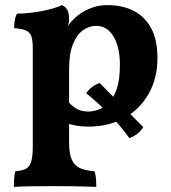

<svg xmlns="http://www.w3.org/2000/svg" viewBox="-20 -487 671 752"><path d="M34.4 245Q34.4 224.2 35.6 209.5Q36.9 194.9 40.4 183.7Q67.4 181.7 82.2 173.7Q96.9 165.7 102.6 144.6Q108.4 123.5 108.4 83.7V-296.3Q108.4 -325 103.9 -341.5Q99.4 -358.1 84 -366.4Q68.5 -374.6 35.5 -376.7Q35.5 -391.9 37.7 -406.6Q40 -421.3 46.6 -433.5Q100 -434.5 149.4 -444.7Q198.8 -455 222.3 -467Q235.5 -461.9 243.1 -449.3Q250.6 -436.6 250.6 -412.6Q250.6 -398.4 245.2 -380.5Q239.7 -362.7 229.7 -337L250.6 -316.4V68.9Q250.6 111.9 260.1 136Q269.7 160 291.5 170.6Q313.3 181.2 350.1 183.7Q354.6 195.9 355.9 212.1Q357.1 228.4 357.1 245Q340.1 244 314.3 243.5Q288.6 243 259.9 242.5Q231.1 242 202.9 242Q158 242 110.1 242.5Q62.2 243 34.4 245ZM323.7 9Q300.9 9 281.8 5.6Q262.6 2.1 239.7 -4.3V-97.5Q257.1 -75.4 277 -62.8Q296.8 -50.1 325.6 -50.1Q344.5 -50.1 365.8 -57.8Q387.2 -65.5 406.5 -84.9Q425.9 -104.4 437.8 -140.5Q449.7 -176.7 449.7 -234.1Q449.7 -276.1 439.3 -310.4Q429 -344.8 408.2 -365.2Q387.4 -385.7 355.4 -385.7Q330.1 -385.7 306 -369.3Q281.9 -352.9 266.3 -315.6Q250.6 -278.3 250.6 -215.6L211.7 -318.5Q227.8 -357.3 241.8 -378.7Q255.7 -400.1 268 -411.3Q279.1 -423.7 298.6 -436.5Q318.1 -449.3 344.3 -458.1Q370.4 -467 400.3 -467Q458.8 -467 502.6 -445Q546.5 -423.1 571.6 -377.4Q596.7 -331.7 596.7 -259.7Q596.7 -181 562.6 -120.3Q528.4 -59.5 467.2 -25.2Q406 9 323.7 9ZM486.8 54Q452.6 6.4 410.1 -37.5Q367.6 -81.3 317.8 -121.9Q327.4 -136.5 341.3 -146.6Q355.2 -156.8 370.4 -161.9L541 10.8Q523.8 40.1 486.8 54Z"/></svg>

Font: Vollkorn
Style: Regular
Weight: 400
Designer: Friedrich Althausen
Foundry: Friedrich Althausen
Version: Version 5.001